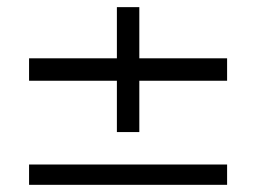

<svg xmlns="http://www.w3.org/2000/svg" viewBox="-20 -515 714 535"><path d="M305.7 -147H368.2V-290H612.8V-352.5H368.2V-495.1H305.7V-352.5H61V-290H305.7ZM61 0H612.8V-56.6H61Z"/></svg>

Font: Now Medium
Style: Regular
Weight: 500
Designer: Alfredo Marco Pradil
Foundry: Alfredo Marco Pradil
Version: Version 1.200;hotconv 1.0.109;makeotfexe 2.5.65596